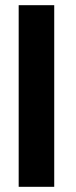

<svg xmlns="http://www.w3.org/2000/svg" viewBox="-20 -720 293 740"><path d="M189 -700V0H52V-700Z"/></svg>

Font: LilGrotesk Bold
Style: Regular
Weight: 700
Designer: BSozoo
Foundry: BSozoo
Version: Version 1.001;PS 001.001;hotconv 1.0.70;makeotf.lib2.5.58329